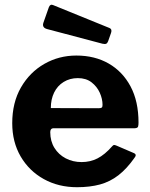

<svg xmlns="http://www.w3.org/2000/svg" viewBox="-20 -772 626 802"><path d="M189.9 -220Q189.9 -182.6 207.3 -154.4Q224.7 -126.2 254.5 -110.6Q284.3 -95 321.1 -95Q356.9 -95 387.3 -110.4Q417.8 -125.9 449.1 -161.6Q452.8 -165.9 456 -166.4Q459.2 -166.9 467.2 -163.5L538.6 -132.8Q553.2 -126.7 541.8 -112.8Q509.5 -66.9 474.6 -39.9Q439.7 -12.9 397.5 -1.4Q355.3 10 301.9 10Q224.1 10 162.9 -24Q101.6 -58 66.3 -118.4Q31.1 -178.9 31.1 -257.4Q31.1 -343.3 67.5 -406.7Q104 -470.1 165.1 -505.1Q226.1 -540 299 -540Q375.7 -540 433.8 -506.7Q492 -473.4 525.3 -411.1Q558.6 -348.7 558.6 -259.7Q558.6 -248.8 556.6 -242.8Q554.5 -236.9 542.1 -236.2H202.3Q196.5 -236.2 193.2 -232Q189.9 -227.9 189.9 -220ZM391.3 -319.9Q401.6 -319.9 405 -322.6Q408.3 -325.2 408.3 -333.9Q408.3 -359 396.7 -384.8Q385.1 -410.5 362.4 -428.1Q339.6 -445.7 305.1 -445.7Q271.9 -445.7 245.9 -429.7Q220 -413.8 206.1 -385.4Q192.3 -357.1 192.3 -320.6ZM184 -741.6Q189.6 -755.9 201.3 -751L437.4 -655Q449.1 -650.2 444 -635L431.8 -600.1Q428.7 -591.8 423.7 -589.4Q418.7 -587 408 -589.4L176.7 -650.6Q154.6 -656.7 161.2 -676.8Z"/></svg>

Font: Libre Franklin Thin
Style: Regular
Weight: 100
Designer: Pablo Impallari, Rodrigo Fuenzalida, Nhung Nguyen
Foundry: Impallari Type
Version: Version 3.000